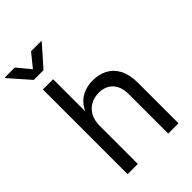

<svg xmlns="http://www.w3.org/2000/svg" viewBox="-306 -1054 1166 1166"><g transform="rotate(-45 277.5 -471.0)"><path d="M165 -327.1V0H77.1V-727.5H165V-413.6H149.9Q174.8 -489.3 220.9 -521Q267.1 -552.7 329.1 -552.7Q384.3 -552.7 426 -530Q467.8 -507.3 491 -461.7Q514.2 -416 514.2 -346.7V0H425.8V-339.4Q425.8 -402.3 392.8 -438Q359.9 -473.6 302.7 -473.6Q263.7 -473.6 232.4 -456.5Q201.2 -439.5 183.1 -406.7Q165 -374 165 -327.1ZM50.8 -942.4 121.1 -856.9 190.4 -942.4H277.8V-938L162.6 -807.6H79.1L-35.6 -938V-942.4Z"/></g></svg>

Font: Atlassian Sans
Style: Regular
Weight: 400
Designer: Rasmus Andersson
Foundry: Modifications by Atlassian Pty Ltd, manufactured by rsms
Version: Version 4.001;git-9221beed3